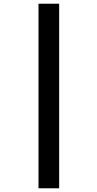

<svg xmlns="http://www.w3.org/2000/svg" viewBox="-20 -783 524 1032"><path d="M187 -763V229H298V-763Z"/></svg>

Font: Noto Sans Lao Looped SemiCondensed
Style: Bold
Weight: 700
Width: 4
Designer: Mark Frömberg, Ben Mitchell
Foundry: The Fontpad Ltd
Version: Version 1.002